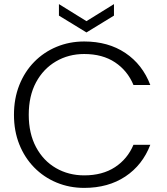

<svg xmlns="http://www.w3.org/2000/svg" viewBox="-20 -909 811 935"><path d="M48 -350Q48 -429 74 -494.5Q100 -560 146.5 -607.5Q193 -655 255.5 -681Q318 -707 390 -707Q507 -707 590.5 -651Q674 -595 712 -495H630Q601 -565 540 -605.5Q479 -646 390 -646Q314 -646 252.5 -610Q191 -574 155.5 -508Q120 -442 120 -350Q120 -259 155.5 -192.5Q191 -126 252.5 -90.5Q314 -55 390 -55Q479 -55 540 -95Q601 -135 630 -204H712Q674 -105 590.5 -49.5Q507 6 390 6Q318 6 255.5 -20Q193 -46 146.5 -93.5Q100 -141 74 -206Q48 -271 48 -350ZM535 -889V-833L401 -751L267 -833V-889L401 -806Z"/></svg>

Font: Poppins Light
Style: Regular
Weight: 300
Designer: Ninad Kale (Devanagari), Jonny Pinhorn (Latin)
Version: Version 5.002